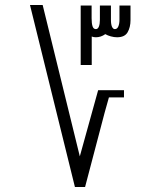

<svg xmlns="http://www.w3.org/2000/svg" viewBox="-20 -745 640 765"><path d="M99.5 -725H150L298 -122L371 -385.5H474V-357H414L397 -296.5L319 0H278.5ZM301.5 -723H345V-672.5Q345 -651.5 348.8 -640.2Q352.5 -629 362 -629Q370 -629 374 -639.2Q378 -649.5 378 -665.5V-723H422V-666Q422 -648 426.2 -638.5Q430.5 -629 437.5 -629Q447 -629 451.5 -639.8Q456 -650.5 456 -666V-723H500V-665Q500 -636.5 488.5 -616.5Q477 -596.5 446.5 -596.5Q434.5 -596.5 421.8 -600Q409 -603.5 399.5 -609Q382 -596.5 362 -596.5Q352.5 -596.5 345.5 -599.5V-486H301.5Z"/></svg>

Font: JuliaMono Light
Style: Regular
Weight: 300
Monospace: yes
Designer: cormullion
Foundry: corm
Version: Version 0.054; ttfautohint (v1.8.4)